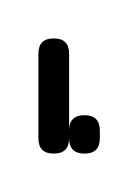

<svg xmlns="http://www.w3.org/2000/svg" viewBox="-20 -80 72 100"><path d="M0 -8H16V-52H0ZM8 -16Q4 -16 2 -14Q0 -12 0 -8Q0 -4 2 -2Q4 0 8 0Q12 0 14 -2Q16 -4 16 -8Q16 -12 14 -14Q12 -16 8 -16ZM8 -60Q4 -60 2 -58Q0 -56 0 -52Q0 -48 2 -46Q4 -44 8 -44Q12 -44 14 -46Q16 -48 16 -52Q16 -56 14 -58Q12 -60 8 -60Z M16 -8H32V-12H16ZM24 -16Q20 -16 18 -14Q16 -12 16 -8Q16 -4 18 -2Q20 0 24 0Q28 0 30 -2Q32 -4 32 -8Q32 -12 30 -14Q28 -16 24 -16ZM24 -20Q20 -20 18 -18Q16 -16 16 -12Q16 -8 18 -6Q20 -4 24 -4Q28 -4 30 -6Q32 -8 32 -12Q32 -16 30 -18Q28 -20 24 -20Z"/></svg>

Font: Wavefont ExtraLight
Style: Regular
Weight: 250
Version: Version 3.004;gftools[0.9.33]